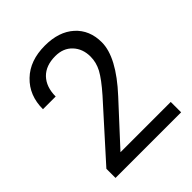

<svg xmlns="http://www.w3.org/2000/svg" viewBox="-201 -842 964 964"><g transform="rotate(-45 281.0 -360.5)"><path d="M524.9 0V-73.7H168L358.4 -280.3C447.8 -377 492.2 -460.4 492.2 -530.3C492.2 -587.9 473.1 -634.3 434.6 -668.9C396 -703.6 343.8 -720.7 277.8 -720.7C207 -720.7 150.9 -700.7 108.9 -660.2C66.4 -619.6 45.4 -566.9 45.4 -501.5H135.7C135.7 -546.9 148.4 -582.5 173.3 -608.4C198.2 -633.8 232.9 -646.5 277.8 -646.5C315.4 -646.5 345.2 -634.8 367.7 -610.8C390.1 -586.9 401.4 -556.6 401.4 -519.5C401.4 -491.7 394.5 -465.3 380.9 -439.5C366.7 -413.6 341.8 -379.9 305.2 -338.4L59.1 -64.9V0Z"/></g></svg>

Font: Vazir
Style: Regular
Weight: 400
Designer: Saber Rastikerdar
Foundry: Saber Rastikerdar
Version: Version 27.002;January 24, 2021;FontCreator 13.0.0.2683 64-b